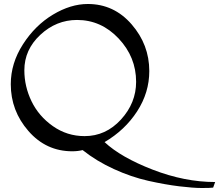

<svg xmlns="http://www.w3.org/2000/svg" viewBox="-20 -738 1098 962"><path d="M1058 174 1048 202Q1034 204 991 204Q948 204 878 195.5Q808 187 723 168Q638 149 550.5 109Q463 69 394 14Q370 20 342 20Q211 20 122.5 -81.5Q34 -183 34 -316Q34 -421 95 -516Q156 -611 245 -664.5Q334 -718 420 -718Q551 -718 639.5 -616Q728 -514 728 -382Q728 -274 667 -180Q606 -86 504 -26Q585 50 745 112Q905 174 1058 174ZM404 -56Q510 -56 586 -139Q662 -222 662 -328Q662 -452 574.5 -545Q487 -638 366 -638Q262 -638 182 -563.5Q102 -489 102 -386Q102 -305 138 -230.5Q174 -156 245 -106Q316 -56 404 -56Z"/></svg>

Font: Montaga
Style: Regular
Weight: 400
Designer: Alejandra Rodriguez
Foundry: Alejandra Rodriguez
Version: Version 1.001